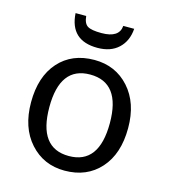

<svg xmlns="http://www.w3.org/2000/svg" viewBox="-111 -830 823 930"><g transform="rotate(15 300.0 -365.5)"><path d="M297.9 9.8Q192.4 9.8 124.3 -66.2Q56.2 -142.1 56.2 -269Q56.2 -397.5 122.3 -471.7Q188.5 -545.9 300.8 -545.9Q407.2 -545.9 475.1 -470.2Q543 -394.5 543 -269Q543 -139.6 476.1 -64.9Q409.2 9.8 297.9 9.8ZM299.8 -64Q451.2 -64 451.2 -269Q451.2 -472.2 298.8 -472.2Q147.9 -472.2 147.9 -269Q147.9 -64 299.8 -64ZM446.8 -741.2Q442.4 -679.2 403.3 -642.6Q364.3 -606 297.9 -606Q161.1 -606 152.8 -741.2H206.1Q209.5 -704.1 228.8 -692.1Q248 -680.2 298.8 -680.2Q387.2 -680.2 392.1 -741.2Z"/></g></svg>

Font: WenQuanYi Micro Hei Mono
Style: Regular
Weight: 400
Foundry: Ascender Corporation
Version: Version 0.2.0-beta